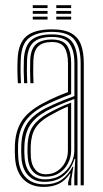

<svg xmlns="http://www.w3.org/2000/svg" viewBox="-20 -721 401 747"><path d="M293.8 0V-474.8Q293.8 -534.5 270.2 -565.8Q246.8 -597 182 -597Q125.8 -597 94.5 -574.4Q63.2 -551.8 60.8 -490Q59.8 -466.2 60 -443.5Q60.2 -420.8 61.5 -397.2H49.5Q48 -423 47.8 -445.4Q47.5 -467.8 48.5 -490.5Q51 -553 82.6 -579.9Q114.2 -606.8 182 -606.8Q231 -606.8 257.9 -591.2Q284.8 -575.8 295.4 -546.2Q306 -516.8 306 -474.8V0ZM155.5 -23.2Q191.5 -23.2 216.9 -40Q242.2 -56.8 255.8 -82.8Q269.2 -108.8 269.2 -136V-336Q238.8 -325 209.8 -312.5Q180.8 -300 160.5 -289Q118.2 -265.8 97.8 -235.4Q77.2 -205 75 -154.5Q74.2 -140 74.5 -129.8Q74.8 -119.5 75.8 -105.8Q79.2 -66.5 100 -44.9Q120.8 -23.2 155.5 -23.2ZM157.2 -33.5Q126.5 -33.5 108.6 -53.2Q90.8 -73 88 -107.5Q87 -119 86.9 -129.9Q86.8 -140.8 87.2 -152.8Q89 -202 108.2 -230Q127.5 -258 165.5 -279.2Q188.2 -291.8 210.4 -302.2Q232.5 -312.8 256.8 -321.5V-135.2Q256.8 -110 245.1 -86.6Q233.5 -63.2 211.4 -48.4Q189.2 -33.5 157.2 -33.5ZM158 -43Q184 -43 203.4 -55.9Q222.8 -68.8 233.5 -89.8Q244.2 -110.8 244.2 -134.8V-306.5Q225 -298.5 207.6 -289.6Q190.2 -280.8 171 -269.8Q133.2 -248.2 117.1 -222Q101 -195.8 99.5 -152.5Q99.2 -141.8 99.4 -131Q99.5 -120.2 100.2 -108.2Q102.5 -78.2 117.5 -60.6Q132.5 -43 158 -43ZM149.8 6.2Q101.5 6.2 72.2 -22.2Q43 -50.8 38.8 -104Q37.8 -117.5 37.6 -129.8Q37.5 -142 38 -156.8Q40.2 -211.5 64.2 -249.5Q88.2 -287.5 145 -318Q159 -325.5 173.9 -332.8Q188.8 -340 206.1 -347.5Q223.5 -355 244.5 -363V-474.8Q244.5 -513.8 231.1 -535.6Q217.8 -557.5 182 -557.5Q145.8 -557.5 128.5 -540.5Q111.2 -523.5 109.8 -486.5Q109.2 -470.5 109.2 -446.5Q109.2 -422.5 110.5 -397.2H98.2Q97.2 -421 97.1 -445.5Q97 -470 97.5 -487Q99.5 -531 120.4 -549.1Q141.2 -567.2 182 -567.2Q226.2 -567.2 241.5 -542.4Q256.8 -517.5 256.8 -474.8V-354.8Q226.2 -343.2 198.1 -331.1Q170 -319 150.2 -308.5Q100.8 -282.2 76.5 -246.6Q52.2 -211 50.2 -156Q50 -142.5 50.1 -130.5Q50.2 -118.5 51.2 -104.8Q54.8 -56.8 81 -30.2Q107.2 -3.8 151.8 -3.8Q194.8 -3.8 220.6 -22.4Q246.5 -41 262.2 -72.2H265.2L257.2 -21V0H245.2L245 -11.8L254.5 -45.2H251.8Q233.5 -18 208.8 -5.9Q184 6.2 149.8 6.2ZM269 0V-38L272.8 -102.8H269.8Q257.5 -62.5 228.4 -38Q199.2 -13.5 153.5 -13.5Q114.2 -13.5 90.6 -37.6Q67 -61.8 63.5 -105.2Q62.5 -119 62.4 -130.1Q62.2 -141.2 62.8 -155.2Q64.5 -208 86 -240.6Q107.5 -273.2 155.5 -299Q169.5 -306.2 187.8 -314.5Q206 -322.8 226.9 -331.1Q247.8 -339.5 269.5 -347.2V-474.8Q269.5 -522.5 251.5 -549.9Q233.5 -577.2 182 -577.2Q133.8 -577.2 110.5 -556.6Q87.2 -536 85.2 -487.2Q84.5 -471.5 84.6 -447Q84.8 -422.5 86.2 -397.2H73.8Q72.5 -420.8 72.2 -445.5Q72 -470.2 72.8 -487.5Q75 -540.5 100.5 -563.9Q126 -587.2 182 -587.2Q239.2 -587.2 260.4 -558.4Q281.5 -529.5 281.5 -474.8V0ZM199 -689.5V-700.8H256.8V-689.5ZM107.5 -645V-656.2H165V-645ZM107.5 -667.2V-678.5H165V-667.2ZM107.5 -689.5V-700.8H165V-689.5ZM199 -645V-656.2H256.8V-645ZM199 -667.2V-678.5H256.8V-667.2Z"/></svg>

Font: Big Shoulders Inline Text Thin Light
Style: Regular
Weight: 300
Version: Version 2.002